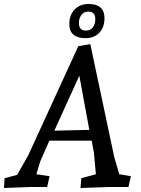

<svg xmlns="http://www.w3.org/2000/svg" viewBox="-43 -936 707 961"><path d="M612 -54 600 0H502L360 5L364 -44L437 -64L427 -172L416 -232H204L158 -127L139 -64L205 -54L193 0H108L-23 5L-20 -44L43 -61L99 -160L349 -705L409 -715L529 -149L554 -64ZM400 -916Q480 -916 480 -845Q480 -800 454.5 -772.5Q429 -745 386 -745Q304 -745 304 -816Q304 -861 330.5 -888.5Q357 -916 400 -916ZM354 -557 229 -282 404 -286ZM400 -878Q376 -878 364 -861Q352 -844 352 -821Q352 -783 386 -783Q411 -783 422.5 -800Q434 -817 434 -840Q434 -878 400 -878Z"/></svg>

Font: Andada
Style: Italic
Weight: 400
Italic angle: -8.29999°
Designer: Carolina Giovagnoli
Foundry: Carolina Giovagnoli
Version: Version 1.003